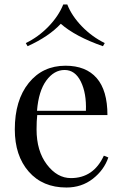

<svg xmlns="http://www.w3.org/2000/svg" viewBox="-20 -822 546 856"><path d="M276 14Q170 14 108 -57Q46 -128 46 -245Q46 -375 108 -452Q170 -529 272 -529Q363 -529 411 -474Q459 -419 459 -309H146Q143 -283 143 -245Q143 -149 189 -88.5Q235 -28 296 -28Q397 -28 443 -128L463 -120Q444 -64 394 -25Q344 14 276 14ZM145 -328H363Q366 -406 340.5 -458Q315 -510 268 -510Q221 -510 186.5 -463Q152 -416 145 -328ZM447 -630 439 -616Q316 -659 251 -716Q198 -659 103 -616L95 -630Q151 -657 196 -703.5Q241 -750 262 -802H280Q300 -751 345 -704.5Q390 -658 447 -630Z"/></svg>

Font: Playfair Display
Style: Regular
Weight: 400
Designer: Claus Eggers S?rensen
Foundry: Claus Eggers S?rensen
Version: Version 1.003